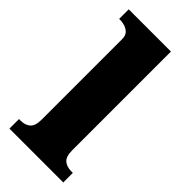

<svg xmlns="http://www.w3.org/2000/svg" viewBox="-241 -812 865 865"><g transform="rotate(45 191.5 -380.0)"><path d="M20 0V-61H31Q59 -61 76.5 -76Q94 -91 94 -131V-643Q94 -668 81.5 -679.5Q69 -691 54 -695Q39 -699 31 -699H20V-760H289V-131Q289 -91 306.5 -76Q324 -61 352 -61H363V0Z"/></g></svg>

Font: Noto Serif Sinhala Black
Style: Regular
Weight: 900
Designer: Jelle Bosma - Monotype Design Team
Foundry: Monotype Imaging Inc.
Version: Version 2.007; ttfautohint (v1.8.4.7-5d5b)